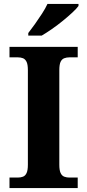

<svg xmlns="http://www.w3.org/2000/svg" viewBox="-20 -951 441 971"><path d="M28 0V-53H70Q84.6 -53 96.3 -57.5Q108 -62 114.5 -76Q121 -90 121 -118V-596Q121 -624.9 114.3 -638.4Q107.6 -652 96.3 -656.5Q85 -661 70 -661H28V-714H373V-661H331Q317.1 -661 305 -656.5Q293 -652 286.5 -638.5Q280 -624.9 280 -596V-118Q280 -90 286.5 -76Q293 -62 305 -57.5Q317.1 -53 331 -53H373V0ZM123 -784Q138 -803 156.5 -829Q175 -855 192.5 -882Q210 -909 220 -931H377V-921Q368 -908 346.5 -888Q325 -868 298 -846Q271 -824 243 -804.5Q215 -785 191 -771H123Z"/></svg>

Font: Noto Serif Tamil
Style: Regular
Weight: 400
Designer: Indian Type Foundry, Tom Grace, and the Monotype Design Team
Foundry: Monotype Imaging Inc.
Version: Version 2.003